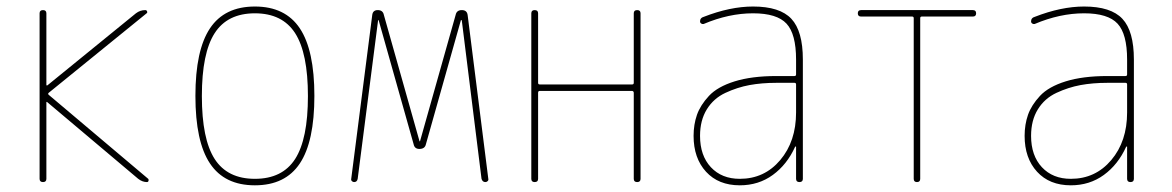

<svg xmlns="http://www.w3.org/2000/svg" viewBox="-20 -550 3540 580"><path d="M99.6 -9.8V-509.8Q99.6 -519.5 109.9 -519.5Q120.1 -519.5 120.1 -509.8V-293Q120.1 -292 121.1 -292H123L390.6 -509.8Q403.3 -519.5 418.9 -519.5Q422.9 -519.5 424.3 -515.6Q425.8 -511.7 422.9 -509.8L127 -269.5Q124 -266.6 127 -263.7L427.7 -9.8Q429.7 -7.8 428.7 -3.9Q427.7 0 423.8 0Q410.2 0 397.5 -9.8L123 -241.2Q122.1 -242.2 121.1 -242.2Q120.1 -242.2 120.1 -241.2V-9.8Q120.1 0 109.9 0Q99.6 0 99.6 -9.8Z M871.6 -449.7Q833 -509.8 750 -509.8Q667 -509.8 628.4 -449.7Q589.8 -389.6 589.8 -259.8Q589.8 -129.9 628.4 -69.8Q667 -9.8 750 -9.8Q833 -9.8 871.6 -69.8Q910.2 -129.9 910.2 -259.8Q910.2 -389.6 871.6 -449.7ZM885.7 -56.2Q841.8 9.8 750 9.8Q658.2 9.8 614.3 -56.2Q570.3 -122.1 570.3 -260.3Q570.3 -398.4 614.3 -464.4Q658.2 -530.3 750 -530.3Q841.8 -530.3 885.7 -464.4Q929.7 -398.4 929.7 -260.3Q929.7 -122.1 885.7 -56.2Z M1049.8 0Q1045.9 0 1043 -2.9Q1040 -5.9 1041 -9.8L1104.5 -504.9Q1106.4 -519.5 1121.1 -519.5Q1136.7 -519.5 1139.6 -504.9L1247.1 -124Q1247.1 -123 1248 -123Q1249 -123 1249 -124L1356.4 -504.9Q1359.4 -519.5 1375 -519.5Q1390.6 -519.5 1392.6 -504.9L1455.1 -9.8Q1456.1 -5.9 1453.1 -2.9Q1450.2 0 1446.3 0Q1437.5 0 1434.6 -9.8L1375 -488.3Q1375 -489.3 1373 -489.3Q1372.1 -489.3 1372.1 -488.3L1266.6 -114.3Q1263.7 -100.6 1248 -100.1Q1232.4 -99.6 1229.5 -114.3L1124 -488.3Q1124 -489.3 1123 -489.3Q1122.1 -489.3 1122.1 -488.3L1060.5 -9.8Q1058.6 0 1049.8 0Z M1585 -9.8V-509.8Q1585 -519.5 1595.2 -519.5Q1605.5 -519.5 1605.5 -509.8V-299.8Q1605.5 -294.9 1610.4 -294.9H1889.6Q1894.5 -294.9 1894.5 -299.8V-509.8Q1894.5 -519.5 1904.8 -519.5Q1915 -519.5 1915 -509.8V-9.8Q1915 0 1904.8 0Q1894.5 0 1894.5 -9.8V-269.5Q1894.5 -274.4 1889.6 -275.4H1610.4Q1605.5 -275.4 1605.5 -269.5V-9.8Q1605.5 0 1595.2 0Q1585 0 1585 -9.8Z M2384.8 -210V-294.9Q2384.8 -299.8 2379.9 -299.8H2325.2Q2281.2 -299.8 2244.1 -293Q2207 -286.1 2171.4 -269.5Q2135.7 -252.9 2115.2 -219.7Q2094.7 -186.5 2094.7 -139.6Q2094.7 -80.1 2127.4 -44.9Q2160.2 -9.8 2214.8 -9.8Q2289.1 -9.8 2336.9 -66.4Q2384.8 -123 2384.8 -210ZM2379.9 -320.3Q2384.8 -320.3 2384.8 -325.2V-370.1Q2384.8 -447.3 2356 -478.5Q2327.1 -509.8 2254.9 -509.8Q2181.6 -509.8 2105.5 -477.5Q2101.6 -476.6 2098.1 -479Q2094.7 -481.4 2094.7 -485.4Q2094.7 -496.1 2105.5 -499Q2185.5 -530.3 2254.9 -530.3Q2335.9 -530.3 2370.6 -493.2Q2405.3 -456.1 2405.3 -370.1V-9.8Q2405.3 0 2395 0Q2384.8 0 2384.8 -9.8V-106.4Q2384.8 -107.4 2383.8 -107.4Q2381.8 -107.4 2381.8 -106.4Q2357.4 -52.7 2314.5 -21.5Q2271.5 9.8 2214.8 9.8Q2150.4 9.8 2112.8 -31.2Q2075.2 -72.3 2075.2 -139.6Q2075.2 -173.8 2085.4 -203.1Q2095.7 -232.4 2121.6 -260.3Q2147.5 -288.1 2199.2 -304.2Q2251 -320.3 2325.2 -320.3Z M2581.1 -500Q2571.3 -500 2571.3 -509.8Q2571.3 -519.5 2581.1 -519.5H2918.9Q2928.7 -519.5 2928.7 -509.8Q2928.7 -500 2918.9 -500H2764.6Q2759.8 -500 2759.8 -495.1V-9.8Q2759.8 0 2750 0Q2740.2 0 2740.2 -9.8V-495.1Q2740.2 -500 2735.4 -500Z M3384.8 -210V-294.9Q3384.8 -299.8 3379.9 -299.8H3325.2Q3281.2 -299.8 3244.1 -293Q3207 -286.1 3171.4 -269.5Q3135.7 -252.9 3115.2 -219.7Q3094.7 -186.5 3094.7 -139.6Q3094.7 -80.1 3127.4 -44.9Q3160.2 -9.8 3214.8 -9.8Q3289.1 -9.8 3336.9 -66.4Q3384.8 -123 3384.8 -210ZM3379.9 -320.3Q3384.8 -320.3 3384.8 -325.2V-370.1Q3384.8 -447.3 3356 -478.5Q3327.1 -509.8 3254.9 -509.8Q3181.6 -509.8 3105.5 -477.5Q3101.6 -476.6 3098.1 -479Q3094.7 -481.4 3094.7 -485.4Q3094.7 -496.1 3105.5 -499Q3185.5 -530.3 3254.9 -530.3Q3335.9 -530.3 3370.6 -493.2Q3405.3 -456.1 3405.3 -370.1V-9.8Q3405.3 0 3395 0Q3384.8 0 3384.8 -9.8V-106.4Q3384.8 -107.4 3383.8 -107.4Q3381.8 -107.4 3381.8 -106.4Q3357.4 -52.7 3314.5 -21.5Q3271.5 9.8 3214.8 9.8Q3150.4 9.8 3112.8 -31.2Q3075.2 -72.3 3075.2 -139.6Q3075.2 -173.8 3085.4 -203.1Q3095.7 -232.4 3121.6 -260.3Q3147.5 -288.1 3199.2 -304.2Q3251 -320.3 3325.2 -320.3Z"/></svg>

Font: Rounded-X Mgen+ 2m thin
Style: Regular
Weight: 100
Designer: [Source Han Sans]
Ryoko NISHIZUKA  (kana & ideographs); Paul D. Hunt (Latin, Greek & Cyrillic); Wenlong ZHANG  (bopomofo
Version: Version 1.059.20150602